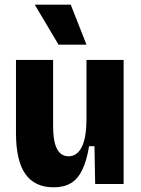

<svg xmlns="http://www.w3.org/2000/svg" viewBox="-20 -783 601 817"><path d="M208 14Q128 14 88 -42.5Q48 -99 48 -217V-528H206V-247Q206 -181 222.5 -149.5Q239 -118 272 -118Q291 -118 305.5 -129Q320 -140 329.5 -160.5Q339 -181 343.5 -210.5Q348 -240 348 -278V-528H506V-219V0H385L382 -161H359Q349 -99 330 -60Q311 -21 281.5 -3.5Q252 14 208 14ZM229 -593 128 -763H281L348 -593Z"/></svg>

Font: Bricolage Grotesque SemiCondensed ExtraBold
Style: Regular
Weight: 800
Width: 4
Designer: Mathieu Triay
Foundry: Atelier Triay
Version: Version 1.001;gftools[0.9.33.dev8+g029e19f]